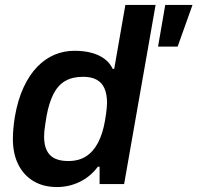

<svg xmlns="http://www.w3.org/2000/svg" viewBox="-20 -743 797 775"><path d="M210 12Q155 12 115 -12Q75 -36 53.5 -79.5Q32 -123 32 -182Q32 -202 34 -224.5Q36 -247 40 -272Q52 -341 75.5 -391Q99 -441 130.5 -473.5Q162 -506 200 -522Q238 -538 280 -538Q319 -538 349 -530Q379 -522 401 -506Q423 -490 435 -465H441L486 -723H608L481 0H382V-70H375Q344 -29 301 -8.5Q258 12 210 12ZM256 -93Q298 -93 327.5 -112Q357 -131 376 -167.5Q395 -204 404 -257Q407 -274 408.5 -286.5Q410 -299 411 -309Q412 -319 412 -328Q412 -362 402 -385.5Q392 -409 370.5 -421Q349 -433 316 -433Q272 -433 243 -416Q214 -399 196 -364Q178 -329 168 -275Q165 -255 162.5 -240Q160 -225 159 -213.5Q158 -202 158 -192Q158 -142 181.5 -117.5Q205 -93 256 -93ZM618 -555 647 -723H757L697 -555Z"/></svg>

Font: Archivo SemiBold SemiBold
Style: Italic
Weight: 600
Italic angle: -10°
Version: Version 2.001